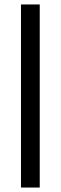

<svg xmlns="http://www.w3.org/2000/svg" viewBox="-20 -740 272 860"><path d="M158 100V-720H74V100Z"/></svg>

Font: Rootstock Sans Body
Style: Regular
Weight: 400
Designer: Colophon Foundry, Jonny Pinhorn
Foundry: Colophon Foundry
Version: Version 1.200;FEAKit 1.0